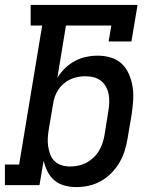

<svg xmlns="http://www.w3.org/2000/svg" viewBox="-29 -755 649 783"><path d="M282 8Q257 8 233.5 1.5Q210 -5 192.5 -20Q175 -35 164.5 -56Q154 -77 149 -100L132 0H-9V-84H49L143 -651H96V-735H532L507 -586H414L425 -651H240L205 -438Q218 -459 236.5 -477Q255 -495 277 -506.5Q299 -518 322.5 -523Q346 -528 370 -528Q398 -528 424 -520Q450 -512 468.5 -494Q487 -476 497.5 -451Q508 -426 512 -399.5Q516 -373 514 -345Q512 -317 508 -289L491 -189Q487 -164 479 -139Q471 -114 457.5 -91Q444 -68 424.5 -48.5Q405 -29 381.5 -16Q358 -3 332.5 2.5Q307 8 282 8ZM257 -76Q273 -76 290 -79.5Q307 -83 322.5 -91Q338 -99 351.5 -111.5Q365 -124 374 -139Q383 -154 388.5 -170Q394 -186 397 -203L413 -303Q416 -320 416.5 -337.5Q417 -355 414 -371Q411 -387 403 -401.5Q395 -416 382 -426Q369 -436 352.5 -440Q336 -444 319 -444Q319 -444 319 -444Q319 -444 318 -444Q303 -444 287.5 -441Q272 -438 257 -431Q242 -424 229.5 -413Q217 -402 208 -388Q199 -374 194 -359Q189 -344 187 -328L170 -228Q167 -210 166 -192.5Q165 -175 167.5 -158Q170 -141 176 -125Q182 -109 194 -97.5Q206 -86 222.5 -81Q239 -76 257 -76Z"/></svg>

Font: Iosevka Etoile Medium Oblique
Style: Regular
Weight: 500
Italic angle: -9°
Designer: Belleve Invis
Foundry: Belleve Invis
Version: Version 15.5.2; ttfautohint (v1.8.4)